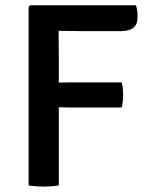

<svg xmlns="http://www.w3.org/2000/svg" viewBox="-20 -703 564 728"><path d="M203 0Q189 2.5 174.2 3.5Q159.5 4.5 146 4.5Q133 4.5 117.5 3.5Q102 2.5 88.5 0V-677L95 -683H202V-631Q202 -592 202.5 -552.2Q203 -512.5 203 -474ZM495.5 -683Q499 -673.5 500.2 -661Q501.5 -648.5 501.5 -638Q501.5 -610.5 485.8 -597.8Q470 -585 438 -585H294Q253.5 -585 219.8 -585.8Q186 -586.5 157 -588V-683ZM441.5 -390.5Q444.5 -380 445.8 -366.5Q447 -353 447 -343.5Q447 -333.5 445.8 -320.2Q444.5 -307 441.5 -295.5H242Q223 -295.5 200.8 -296.2Q178.5 -297 159.5 -297V-389.5Q178.5 -389.5 200.8 -390Q223 -390.5 242 -390.5Z"/></svg>

Font: Signika Negative Light Medium
Style: Regular
Weight: 500
Version: Version 2.001